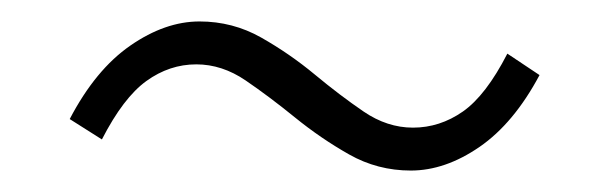

<svg xmlns="http://www.w3.org/2000/svg" viewBox="-20 -454 568 179"><path d="M363 -295Q332 -295 305.5 -310Q279 -325 255 -344.5Q231 -364 209 -379Q187 -394 163 -394Q138 -394 116.5 -378.5Q95 -363 75 -324L45 -343Q69 -389 101.5 -411.5Q134 -434 166 -434Q197 -434 223.5 -419Q250 -404 273.5 -384.5Q297 -365 319 -350Q341 -335 365 -335Q390 -335 411.5 -350Q433 -365 453 -404L483 -384Q459 -339 427 -317Q395 -295 363 -295Z"/></svg>

Font: Noto Sans KR ExtraLight
Style: Regular
Weight: 250
Designer: Ryoko NISHIZUKA  (kana, bopomofo & ideographs); Paul D. Hunt (Latin, Greek & Cyrillic); Sandoll Communications , Soo-you
Foundry: Adobe
Version: Version 2.004-H2;hotconv 1.0.118;makeotfexe 2.5.65603